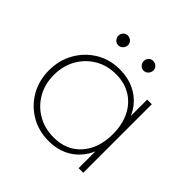

<svg xmlns="http://www.w3.org/2000/svg" viewBox="-161 -756 911 911"><g transform="rotate(45 294.5 -300.0)"><path d="M287 10Q219 10 165.5 -21.5Q112 -53 81 -107Q50 -161 50 -229Q50 -297 81 -351.5Q112 -406 165 -438Q218 -470 285 -470Q338 -470 380.5 -450.5Q423 -431 451.5 -395Q480 -359 491 -309V-152Q479 -102 450.5 -65.5Q422 -29 380.5 -9.5Q339 10 287 10ZM291 -19Q377 -19 428 -76.5Q479 -134 479 -229Q479 -293 455.5 -340.5Q432 -388 389 -414.5Q346 -441 289 -441Q229 -441 182.5 -413.5Q136 -386 109 -338.5Q82 -291 82 -230Q82 -169 109 -121.5Q136 -74 183.5 -46.5Q231 -19 291 -19ZM478 0V-123L487 -237L478 -348V-460H509V0ZM198 -545Q185 -545 176 -555Q167 -565 167 -578Q167 -592 176 -601Q185 -610 198 -610Q212 -610 221.5 -601Q231 -592 231 -578Q231 -565 221.5 -555Q212 -545 198 -545ZM368 -545Q355 -545 346 -555Q337 -565 337 -578Q337 -592 346 -601Q355 -610 368 -610Q382 -610 391.5 -601Q401 -592 401 -578Q401 -565 391.5 -555Q382 -545 368 -545Z"/></g></svg>

Font: Marine Company Thin
Style: Regular
Weight: 100
Designer: Rodrigo Fuenzalida
Foundry: fragTYPE
Version: Version 1.000